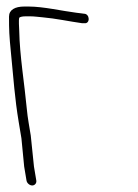

<svg xmlns="http://www.w3.org/2000/svg" viewBox="-20 -546 422 588"><path d="M78.7 22C86.6 22 92.5 14.9 91.2 7L84 -36L74.2 -131L67.7 -170C65.2 -184.7 63.4 -198.8 62.1 -212.5C55 -289.1 40.2 -376.3 38.9 -451.7C38.7 -462.8 36.5 -484.3 39.1 -492C42.6 -494.7 49.4 -496 59.4 -496H72.4C84.5 -496 97.5 -494.1 110.4 -493C150.7 -489.5 191.9 -480.4 230.9 -475H237.9C256.8 -471.9 255.8 -504 237.1 -504L229.9 -505L213.6 -507C171.3 -512.2 113.1 -526 67.4 -526H54.4C26 -526 7.6 -516 7.6 -495C7.6 -453.9 8.1 -438.4 13.7 -382.4C21.6 -303.9 24.7 -247.9 37.5 -171L45.6 -122.5L54 -36L61.2 7C62.5 14.9 70.7 22 78.7 22Z"/></svg>

Font: MewTooHand
Style: WideLta
Weight: 400
Designer: Mew Too, Robert Jablonski
Version: Version 0.77